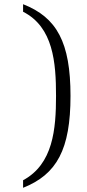

<svg xmlns="http://www.w3.org/2000/svg" viewBox="-20 -773 415 915"><path d="M90 122C251 58 316 -61 316 -316C316 -571 251 -690 90 -753V-717C234 -644 247 -475 247 -316C247 -157 233 9 90 86Z"/></svg>

Font: Noto Serif Devanagari Light
Style: Regular
Weight: 300
Designer: Universal Thirst, Indian Type Foundry and the Monotype Design Team
Foundry: Monotype Imaging Inc.
Version: Version 2.004